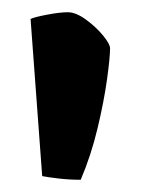

<svg xmlns="http://www.w3.org/2000/svg" viewBox="-20 -729 230 314"><path d="M112 -435Q94 -435 76.5 -437Q59 -439 49 -441L30 -698Q36 -701 57 -705Q78 -709 91 -709Q104 -709 120.5 -697Q137 -685 148.5 -671Q160 -657 160 -650Q160 -635 155 -599Q150 -563 139.5 -519Q129 -475 112 -435Z"/></svg>

Font: Texturina ExtraBold
Style: Regular
Weight: 800
Designer: Guillermo Torres Carreño
Foundry: Omnibus-Type
Version: Version 1.002; ttfautohint (v1.8.3)